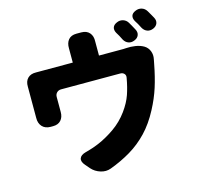

<svg xmlns="http://www.w3.org/2000/svg" viewBox="-127 -999 1255 1203"><g transform="rotate(-15 500.0 -397.5)"><path d="M722 -816Q742 -825 762.5 -818.5Q783 -812 794 -793Q801 -781 810 -765Q819 -749 822 -743Q833 -723 826.5 -705Q820 -687 798 -678Q777 -669 758 -676Q739 -683 728 -703Q723 -714 714 -730.5Q705 -747 700 -754Q689 -774 694.5 -790.5Q700 -807 722 -816ZM853 -856Q873 -865 893.5 -859Q914 -853 926 -833Q933 -821 942 -805.5Q951 -790 954 -784Q965 -764 958.5 -746Q952 -728 931 -719Q910 -710 891 -717Q872 -724 861 -744Q856 -755 846.5 -771.5Q837 -788 832 -795Q821 -815 826 -831Q831 -847 853 -856ZM849 -624Q872 -610 881.5 -585Q891 -560 885 -533Q884 -529 882 -517Q880 -505 879 -502Q864 -423 843.5 -358.5Q823 -294 788 -228Q747 -150 695.5 -96Q644 -42 582 -5Q520 32 447 59Q415 71 380 60Q345 49 322 23L298 -5Q275 -31 282 -51.5Q289 -72 323 -81Q339 -86 349.5 -88.5Q360 -91 373.5 -96Q387 -101 410 -110Q464 -133 518 -170.5Q572 -208 612 -263Q648 -313 664 -359.5Q680 -406 690 -463Q694 -480 684.5 -490.5Q675 -501 658 -501H275Q258 -501 247 -490Q236 -479 236 -462Q236 -439 236 -417.5Q236 -396 236 -373Q236 -373 236 -369Q236 -365 236 -364Q236 -331 218 -311Q200 -291 167 -291H151Q116 -291 96.5 -312.5Q77 -334 78 -369Q78 -372 78 -369.5Q78 -367 78 -369Q78 -371 78 -386Q78 -398 78 -421Q78 -444 78 -470Q78 -496 78 -519.5Q78 -543 78 -558Q78 -570 78 -571Q78 -572 78 -570.5Q78 -569 78 -571Q77 -606 96.5 -625.5Q116 -645 151 -644Q156 -644 154.5 -644Q153 -644 156.5 -644Q160 -644 180 -644H389V-711Q389 -716 389 -724.5Q389 -733 389 -736Q388 -771 405.5 -792Q423 -813 458 -813H489Q524 -813 542.5 -791.5Q561 -770 559 -735Q559 -732 559 -733Q559 -734 559 -731Q559 -728 559 -711V-644H705Q705 -644 717 -644Q729 -644 736 -645Q764 -647 794.5 -642.5Q825 -638 849 -624Z"/></g></svg>

Font: Chiron GoRound TC H
Style: Regular
Weight: 900
Designer: Ryoko NISHIZUKA 西塚涼子 (kana, bopomofo & ideographs); Paul D. Hunt (Latin, Greek & Cyrillic); Sandoll Communications 산돌커뮤니
Foundry: Adobe
Version: Version 1.000;hotconv 1.1.1;makeotfexe 2.6.0